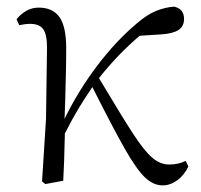

<svg xmlns="http://www.w3.org/2000/svg" viewBox="-20 -546 608 580"><path d="M259 -283Q234 -246 216.5 -217Q199 -188 176 -143Q174 -49 171 0L117 10L107 2L119 -187L122 -402Q122 -442 110.5 -458Q99 -474 70 -474Q58 -474 38 -470L30 -488Q42 -503 59 -513Q76 -523 97 -523Q139 -523 159.5 -494.5Q180 -466 180 -400Q180 -362 179 -322Q178 -282 177 -242L175 -187Q217 -273 274 -348Q331 -423 393 -475Q424 -502 451.5 -513Q479 -524 506 -526Q536 -519 536 -489Q536 -466 518.5 -455Q501 -444 465 -442L402 -438Q334 -380 279 -310Q350 -191 383 -140.5Q416 -90 440 -69.5Q464 -49 491 -49Q519 -49 541 -60L549 -43Q536 -16 515 -1Q494 14 471 14Q443 14 417.5 -10.5Q392 -35 357 -96.5Q322 -158 259 -283Z"/></svg>

Font: GL-CurulMinamoto Light
Style: Regular
Weight: 300
Designer: Eunice (kana); Ryoko NISHIZUKA 西塚涼子 (ideographs); Frank Grießhammer (Latin, Greek & Cyrillic); Wenlong ZHANG
Foundry: Gutenberg Labo; Adobe
Version: Version 1.002